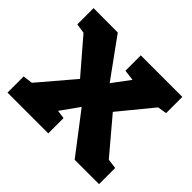

<svg xmlns="http://www.w3.org/2000/svg" viewBox="-130 -684 841 841"><g transform="rotate(45 290.5 -264.0)"><path d="M6.3 0V-100.1L51.3 -106L188.5 -267.1L56.2 -420.9L11.2 -427.7V-528.3L161.6 -527.8L293.5 -345.7L354 -426.8L303.7 -433.1V-528.3H561V-427.7L518.6 -420.9L392.1 -266.6L527.8 -106L573.2 -100.1V0H422.4L280.3 -185.5L219.2 -100.1L258.8 -94.7V0Z"/></g></svg>

Font: Roboto Slab LO Black
Style: Regular
Weight: 900
Designer: Google
Version: Version 2.000